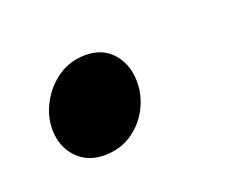

<svg xmlns="http://www.w3.org/2000/svg" viewBox="-43 -545 353 282"><g transform="rotate(-20 133.5 -404.0)"><path d="M82 -330Q56 -330 39.5 -347.5Q23 -365 23 -392Q23 -413 34 -433Q45 -453 63.5 -465.5Q82 -478 106 -478Q133 -478 148.5 -460Q164 -442 164 -415Q164 -394 154 -374.5Q144 -355 125.5 -342.5Q107 -330 82 -330Z"/></g></svg>

Font: Source Sans 3 SemiBold
Style: Italic
Weight: 600
Italic angle: -11°
Designer: Paul D. Hunt
Foundry: Adobe
Version: Version 3.046;hotconv 1.0.118;makeotfexe 2.5.65603